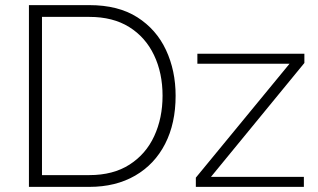

<svg xmlns="http://www.w3.org/2000/svg" viewBox="-20 -730 1243 750"><path d="M93 0V-710H329Q442 -710 516.5 -662.5Q591 -615 628.5 -534.5Q666 -454 666 -356Q666 -248 625 -168Q584 -88 508 -44Q432 0 329 0ZM615 -356Q615 -445 581.5 -515Q548 -585 484.5 -624.5Q421 -664 329 -664H144V-46H329Q422 -46 486 -87Q550 -128 582.5 -198.5Q615 -269 615 -356ZM745 -36 1111 -481H751V-520H1169V-484L804 -39H1167V0H745Z"/></svg>

Font: Raleway Thin Light
Style: Regular
Weight: 300
Version: Version 4.026